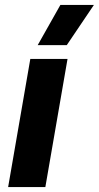

<svg xmlns="http://www.w3.org/2000/svg" viewBox="-20 -759 401 779"><path d="M13 0H164L254 -520H103ZM251 -576 361 -739H225L133 -576Z"/></svg>

Font: Fixel Text 20240404
Style: Bold Italic
Weight: 700
Width: 4
Italic angle: -10°
Designer: AlfaBravo + MacPaw
Foundry: Kyrylo Tkachov, Marchela Mozhyna, Serhii Makarenko, Maria Weinstein, Zakhar Kryvoshyya
Version: Version 1.211;Glyphs 3.2 (3225)